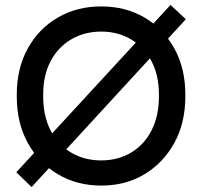

<svg xmlns="http://www.w3.org/2000/svg" viewBox="-20 -739 819 778"><path d="M108 19 46 -41 671 -719 733 -661ZM390 13Q292 13 214.5 -33Q137 -79 92.5 -160Q48 -241 48 -348V-356Q48 -462 92.5 -542.5Q137 -623 214.5 -668Q292 -713 390 -713Q489 -713 565.5 -668Q642 -623 686.5 -542.5Q731 -462 731 -356V-348Q731 -241 686.5 -160Q642 -79 565.5 -33Q489 13 390 13ZM390 -89Q458 -89 511 -120.5Q564 -152 594 -210.5Q624 -269 624 -348V-356Q624 -434 594 -491Q564 -548 511 -579.5Q458 -611 390 -611Q322 -611 268.5 -579.5Q215 -548 185 -491Q155 -434 155 -356V-348Q155 -269 185 -210.5Q215 -152 268.5 -120.5Q322 -89 390 -89Z"/></svg>

Font: SUSE Medium
Style: Regular
Weight: 500
Designer: Rene Bieder
Foundry: SUSE
Version: Version 1.000